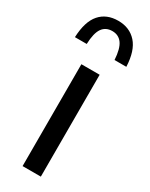

<svg xmlns="http://www.w3.org/2000/svg" viewBox="-240 -846 694 888"><g transform="rotate(30 107.0 -402.0)"><path d="M59 0V-544H156.5V0ZM107 -803.5Q168 -803.5 204.8 -762.5Q241.5 -721.5 245 -637.5H182Q178.5 -696 159.8 -722.2Q141 -748.5 107 -748.5Q72 -748.5 53.8 -722.5Q35.5 -696.5 33.5 -637.5H-29.5Q-26 -722.5 9.5 -763Q45 -803.5 107 -803.5Z"/></g></svg>

Font: Encode Sans Condensed Medium
Style: Regular
Weight: 500
Width: 3
Designer: Multiple Designers
Foundry: Impallari Type
Version: Version 2.000